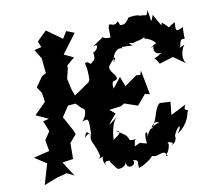

<svg xmlns="http://www.w3.org/2000/svg" viewBox="-84 -844 1065 972"><g transform="rotate(-10 448.0 -358.0)"><path d="M557 -110C577 -126 533 -103 529 -124C522 -143 516 -146 471 -175C515 -167 458 -139 452 -131C455 -188 469 -227 488 -244C413 -183 452 -222 485 -262C472 -269 455 -297 440 -283L518 -293L536 -304L604 -281L606 -283L648 -333L673 -328L649 -453L642 -432L622 -434L558 -389L539 -440L497 -387C489 -440 515 -418 522 -434C526 -456 485 -476 495 -503C536 -557 540 -547 521 -519C526 -575 561 -592 579 -578C565 -590 576 -588 630 -586C601 -608 616 -601 637 -597C636 -605 691 -600 711 -634C670 -593 710 -625 749 -577C702 -551 720 -551 743 -574C722 -567 725 -516 767 -524C710 -483 723 -524 749 -471L820 -493L894 -441C850 -463 875 -534 890 -546C874 -536 871 -541 858 -527C876 -542 862 -581 895 -573C894 -639 898 -637 895 -633C854 -611 858 -624 860 -665C805 -638 847 -634 795 -674C792 -653 790 -660 757 -721C737 -666 747 -698 734 -749C723 -702 726 -741 672 -722C702 -708 715 -743 634 -729C608 -689 598 -700 585 -698C570 -746 581 -692 539 -710C517 -721 530 -649 526 -646C524 -641 476 -648 492 -657C463 -635 469 -642 418 -606C465 -641 458 -596 426 -584C433 -575 427 -534 419 -545C399 -512 400 -553 377 -539C375 -534 386 -522 384 -453C370 -424 348 -400 384 -445L298 -387L286 -422L274 -477L287 -531L286 -543L327 -578L278 -601L352 -700L311 -716L289 -680L210 -737L161 -689L173 -658L136 -649L165 -602L173 -524L151 -512L115 -461L136 -429L143 -382L84 -323L148 -294L117 -286L139 -232L111 -190L121 -133L39 -113L100 -73L69 33L136 7L189 -7L226 12L177 -64L233 -72L234 -154L268 -194L260 -214L219 -289L255 -343L294 -346L322 -317C352 -311 321 -255 311 -250C349 -263 346 -262 345 -178C338 -162 327 -227 311 -166C336 -197 347 -185 339 -163C338 -136 356 -126 369 -70C379 -50 332 -43 389 -59C380 -63 373 -31 397 -7C367 -44 437 -30 413 -27C446 14 443 25 468 13C432 17 485 25 493 -11C489 36 551 13 530 -14C569 -9 546 2 555 31C635 -1 641 -42 629 -18C663 -2 690 -48 708 -6C682 -2 720 -14 723 -64C700 -82 782 -65 720 -47C788 -62 754 -135 755 -77C769 -140 817 -168 778 -107C841 -149 842 -202 845 -206C862 -224 817 -205 841 -245L762 -205L769 -272L715 -275C684 -255 689 -203 653 -153C645 -155 670 -196 693 -178C632 -161 628 -123 622 -111C636 -151 605 -158 615 -85C568 -92 600 -102 552 -81Z"/></g></svg>

Font: Asimov Aggro
Style: CondIt
Weight: 500
Designer: Google
Version: Version 2.000980; 2014